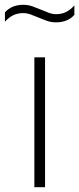

<svg xmlns="http://www.w3.org/2000/svg" viewBox="-60 -779 329 799"><path d="M83 0V-540.5H127.5V0ZM173 -686Q152.5 -686 133.8 -692.8Q115 -699.5 97.5 -707Q82 -713.5 67 -719Q52 -724.5 36.5 -724.5Q14 -724.5 -4.5 -715.8Q-23 -707 -39.5 -688.5V-727.5Q-11.5 -759 37 -759Q57.5 -759 76.2 -752.2Q95 -745.5 112.5 -738Q128.5 -731 143.5 -725.5Q158.5 -720 173.5 -720Q196.5 -720 214.8 -729Q233 -738 249.5 -756.5V-717Q221.5 -686 173 -686Z"/></svg>

Font: Encode Sans Condensed Thin ExtraLight
Style: Regular
Weight: 250
Version: Version 3.002